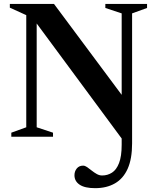

<svg xmlns="http://www.w3.org/2000/svg" viewBox="-20 -695 796 976"><path d="M623 -180 621 39.5 145.5 -604 166.5 -621V-48L249.5 -20.5V0H37.5V-20.5L113.5 -48V-618L30 -656V-675H254.5ZM651.5 34Q651.5 112.5 629 162.8Q606.5 213 564.2 237.2Q522 261.5 463.5 261.5Q411 261.5 384.8 243.8Q358.5 226 358.5 196Q358.5 176 370.2 161.5Q382 147 402.5 147Q412 147 422.8 154.5Q433.5 162 446 172Q458.5 182 471.8 189.5Q485 197 499 197Q527 197 549.5 182.5Q572 168 585.2 133.8Q598.5 99.5 598.5 41V-627L515.5 -654.5V-675H727.5V-654.5L651.5 -627Z"/></svg>

Font: Newsreader 24pt SemiBold
Style: Regular
Weight: 600
Designer: Hugues Gentile
Foundry: Production Type
Version: Version 1.003